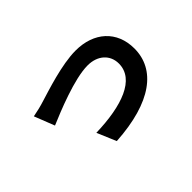

<svg xmlns="http://www.w3.org/2000/svg" viewBox="-81 -827 1162 1162"><g transform="rotate(-45 500.0 -246.0)"><path d="M147 -425 198 -295C283 -331 480 -413 595 -413C681 -413 737 -361 737 -287C737 -152 569 -93 344 -87L396 36C711 17 868 -106 868 -285C868 -435 763 -528 607 -528C487 -528 319 -471 252 -451C222 -441 176 -430 147 -425Z"/></g></svg>

Font: Noto Sans Mono CJK JP Bold
Style: Regular
Weight: 700
Designer: Ryoko NISHIZUKA (kana & ideographs); Paul D. Hunt (Latin, Greek & Cyrillic); Wenlong ZHANG (bopomofo); Sandoll Communica
Foundry: Adobe Systems Incorporated
Version: Version 1.004;PS 1.004;hotconv 1.0.82;makeotf.lib2.5.63406